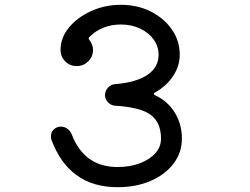

<svg xmlns="http://www.w3.org/2000/svg" viewBox="-20 -756 1040 799"><path d="M469 23Q268 23 194 -174Q193 -178 192.5 -181Q192 -184 192 -188Q192 -218 223 -228Q227 -229 234 -229Q248 -229 260 -220.5Q272 -212 278 -198Q330 -61 469 -61Q521 -61 562 -76.5Q603 -92 626.5 -118.5Q650 -145 650 -179Q650 -247 606.5 -278.5Q563 -310 460 -316Q442 -317 429.5 -330Q417 -343 417 -360Q417 -378 429.5 -391.5Q442 -405 460 -406Q547 -413 593.5 -444.5Q640 -476 640 -528Q640 -563 619.5 -591.5Q599 -620 563.5 -637Q528 -654 483 -654Q404 -654 352 -602Q346 -596 352 -590Q367 -570 367 -548Q367 -520 347 -500.5Q327 -481 299 -481Q271 -481 251.5 -500.5Q232 -520 232 -548Q232 -599 267 -641.5Q302 -684 359.5 -710Q417 -736 483 -736Q552 -736 607.5 -708Q663 -680 695.5 -633Q728 -586 728 -528Q728 -481 700 -439Q672 -397 625 -371Q614 -365 625 -360Q677 -336 707 -288Q737 -240 737 -179Q737 -121 702 -75Q667 -29 606.5 -3Q546 23 469 23Z"/></svg>

Font: Kiwi Maru Medium
Style: Regular
Weight: 500
Designer: Hiroki-Chan
Version: Version 1.100